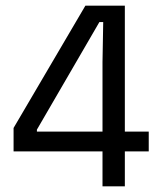

<svg xmlns="http://www.w3.org/2000/svg" viewBox="-20 -659 562 679"><path d="M421.5 0H342.5V-439.5L345 -581H331.5L110.5 -200.5V-162.5L78.5 -193.5H506V-123.5H28V-206.5L282 -639H421.5Z"/></svg>

Font: Anek Devanagari
Style: Regular
Weight: 400
Designer: Kailash Malviya (Devanagari) & Yesha Goshar (Latin)
Foundry: Ek Type
Version: Version 1.003